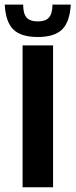

<svg xmlns="http://www.w3.org/2000/svg" viewBox="-51 -792 320 812"><path d="M44.5 0V-600H173.5V0ZM109 -635.5Q38 -635.5 5.5 -667.2Q-27 -699 -31 -772.5H47Q47 -734.5 61.2 -718Q75.5 -701.5 109 -701.5Q142 -701.5 156.2 -718Q170.5 -734.5 171 -772.5H248.5Q244 -699 211.5 -667.2Q179 -635.5 109 -635.5Z"/></svg>

Font: Big Shoulders Stencil Display ExtraBold
Style: Regular
Weight: 800
Designer: Patric King
Foundry: XO Type Co
Version: Version 1.000